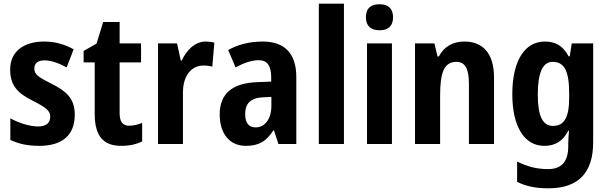

<svg xmlns="http://www.w3.org/2000/svg" viewBox="-20 -780 3295 1040"><path d="M385 -159C385 -248 337 -287 260 -326C182 -365 166 -379 166 -409C166 -437 185 -453 221 -453C259 -453 300 -437 341 -415L379 -513C327 -541 277 -555 219 -555C107 -555 35 -500 35 -403C35 -317 76 -275 156 -235C236 -195 252 -177 252 -148C252 -115 231 -95 186 -95C140 -95 82 -114 36 -139V-22C83 0 130 10 193 10C319 10 385 -49 385 -159Z M679 -99C645 -99 628 -121 628 -166V-442H744V-545H628V-661H539L503 -544L433 -504V-442H493V-163C493 -37 545 10 637 10C683 10 720 1 750 -14V-114C726 -105 703 -99 679 -99Z M1094 -555C1036 -555 990 -508 965 -453H959L939 -545H836V0H971V-279C971 -375 1021 -425 1081 -425C1101 -425 1117 -423 1130 -419L1141 -549C1127 -553 1109 -555 1094 -555Z M1403 -555C1331 -555 1267 -538 1216 -509L1256 -415C1301 -439 1343 -454 1382 -454C1426 -454 1449 -425 1449 -363V-338L1373 -335C1240 -330 1170 -274 1170 -160C1170 -58 1222 10 1311 10C1385 10 1423 -16 1461 -74H1464L1488 0H1585V-363C1585 -491 1521 -555 1403 -555ZM1450 -255V-207C1450 -133 1413 -90 1365 -90C1329 -90 1308 -112 1308 -162C1308 -218 1336 -250 1405 -253Z M1843 0V-760H1707V0Z M2036 -757C1991 -757 1962 -737 1962 -686C1962 -637 1992 -616 2036 -616C2080 -616 2109 -637 2109 -686C2109 -736 2081 -757 2036 -757ZM2103 -545H1968V0H2103Z M2495 -555C2434 -555 2385 -528 2357 -474H2350L2333 -545H2228V0H2364V-263C2364 -387 2385 -445 2453 -445C2501 -445 2520 -404 2520 -325V0H2656V-359C2656 -492 2595 -555 2495 -555Z M2931 -555C2822 -555 2755 -450 2755 -270C2755 -93 2821 10 2928 10C2987 10 3029 -15 3058 -72H3062C3060 -50 3058 -20 3058 2V13C3058 98 3019 136 2949 136C2889 136 2837 123 2781 95V205C2831 230 2884 240 2950 240C3117 240 3193 152 3193 -10V-545H3077L3066 -475H3060C3030 -531 2990 -555 2931 -555ZM2973 -445C3037 -445 3063 -395 3063 -274V-251C3063 -143 3036 -98 2975 -98C2919 -98 2893 -153 2893 -268C2893 -386 2920 -445 2973 -445Z"/></svg>

Font: Noto Sans Display SemiCondensed
Style: Bold
Weight: 700
Width: 4
Designer: Monotype Design Team
Foundry: Monotype Imaging Inc.
Version: Version 1.900